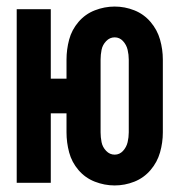

<svg xmlns="http://www.w3.org/2000/svg" viewBox="-20 -558 540 586"><path d="M330 8Q299 8 269.5 -3.5Q240 -15 219.5 -39Q199 -63 191 -93Q183 -123 183 -154V-212H135V0H31V-530H135V-318H183V-376Q183 -407 191 -437Q199 -467 219.5 -491Q240 -515 269.5 -526.5Q299 -538 330 -538Q361 -538 390 -526.5Q419 -515 439.5 -491Q460 -467 468.5 -437Q477 -407 477 -376V-154Q477 -123 468.5 -93Q460 -63 439.5 -39Q419 -15 390 -3.5Q361 8 330 8ZM330 -86Q345 -86 355.5 -97.5Q366 -109 369.5 -124Q373 -139 373 -154V-376Q373 -391 369.5 -406Q366 -421 355.5 -432.5Q345 -444 330 -444Q315 -444 304 -432.5Q293 -421 290 -406Q287 -391 287 -376V-154Q287 -139 290 -124Q293 -109 304 -97.5Q315 -86 330 -86Z"/></svg>

Font: Iosevka SS01
Style: Bold
Weight: 700
Monospace: yes
Designer: Belleve Invis
Foundry: Belleve Invis
Version: 2.3.3; ttfautohint (v1.8.3)